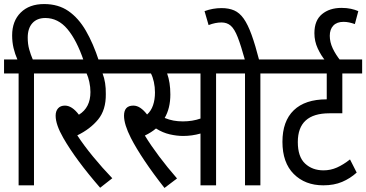

<svg xmlns="http://www.w3.org/2000/svg" viewBox="-20 -916 1810 949"><path d="M148 -553V0H72V-553H0V-622H66Q54 -649 47 -678.5Q40 -708 40 -741Q40 -812 82.5 -854Q125 -896 198 -896Q268 -896 318 -861.5Q368 -827 404.5 -764Q441 -701 469 -615H394Q359 -718 313 -772.5Q267 -827 204 -827Q163 -827 140 -801.5Q117 -776 117 -730Q117 -698 124.5 -671.5Q132 -645 142 -622H232V-553Z M535 -35 475 12Q355 -126 293 -234Q255 -300 255 -344Q255 -367 267 -380.5Q279 -394 301 -394Q336 -394 370 -349Q427 -384 427 -461Q427 -486 421.5 -511Q416 -536 408 -553H220V-622H571V-553H487Q504 -509 503 -451Q504 -373 465 -325.5Q426 -278 362 -247Q394 -198 439.5 -142.5Q485 -87 535 -35Z M793 13Q737 -58 694.5 -121.5Q652 -185 627 -234Q593 -301 593 -344Q593 -394 639 -394Q657 -394 674 -382.5Q691 -371 707 -350Q727 -368 736.5 -396Q746 -424 746 -459Q746 -486 740.5 -511Q735 -536 726 -553H558V-622H1132V-553H1048V0H971V-256Q950 -250 928.5 -247Q907 -244 885 -244Q854 -244 819 -252Q784 -260 751 -281Q729 -262 696 -246Q726 -197 766.5 -143Q807 -89 855 -34ZM884 -316Q931 -316 971 -330V-553H806Q822 -509 822 -449Q822 -381 794 -333Q816 -324 837.5 -320Q859 -316 884 -316Z M1267 -553V0H1191V-553H1119V-622H1351V-553ZM1192 -615Q1171 -691 1155 -732Q1139 -773 1120.5 -789Q1102 -805 1075 -805Q1044 -805 1011 -792L991 -861Q1032 -876 1075 -876Q1111 -876 1137.5 -864.5Q1164 -853 1184.5 -824Q1205 -795 1223.5 -744Q1242 -693 1262 -615Z M1770 -553H1672V-356H1608Q1452 -356 1452 -214Q1452 -141 1488 -107.5Q1524 -74 1579 -74Q1614 -74 1645.5 -88Q1677 -102 1710 -128L1743 -63Q1711 -34 1671 -17Q1631 0 1578 0Q1488 0 1432 -56Q1376 -112 1376 -215Q1376 -317 1432 -371Q1488 -425 1594 -425H1595V-553H1339V-622H1770Z M1589 -615Q1567 -641 1550.5 -676.5Q1534 -712 1534 -752Q1534 -815 1571.5 -846Q1609 -877 1668 -877Q1694 -877 1714.5 -872.5Q1735 -868 1751 -861L1734 -797Q1720 -802 1706 -805Q1692 -808 1678 -808Q1645 -808 1627.5 -789.5Q1610 -771 1610 -739Q1610 -708 1624.5 -677Q1639 -646 1664 -615Z"/></svg>

Font: Noto Sans Devanagari Condensed
Style: Regular
Weight: 400
Width: 3
Designer: Jelle Bosma - Monotype Design Team
Foundry: Monotype Imaging Inc.
Version: Version 2.004; ttfautohint (v1.8.4.7-5d5b)